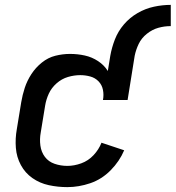

<svg xmlns="http://www.w3.org/2000/svg" viewBox="-20 -759 720 787"><path d="M256 8Q303 8 350 -8Q397 -24 433.5 -61Q470 -98 489 -143L396 -174Q385 -146 363.5 -123Q342 -100 313 -89.5Q284 -79 256 -79Q229 -79 204 -87.5Q179 -96 164 -116Q149 -136 145.5 -162.5Q142 -189 147 -216L165 -326Q169 -351 180 -375Q191 -399 212 -417.5Q233 -436 258.5 -443.5Q284 -451 309 -451Q330 -451 350 -445.5Q370 -440 384 -425.5Q398 -411 402 -390.5Q406 -370 402 -349H503L532 -530Q537 -555 548.5 -579Q560 -603 582 -620.5Q604 -638 629 -645Q654 -652 680 -652V-739Q646 -739 611 -731.5Q576 -724 544 -705.5Q512 -687 488 -659Q464 -631 451 -597.5Q438 -564 432 -530L422 -468Q407 -492 382 -508.5Q357 -525 327.5 -531.5Q298 -538 267 -538Q237 -538 207 -530.5Q177 -523 151.5 -502.5Q126 -482 108.5 -455Q91 -428 81.5 -399Q72 -370 67 -340L49 -230Q42 -191 45 -153Q48 -115 65.5 -82.5Q83 -50 113 -29Q143 -8 180 0Q217 8 256 8Z"/></svg>

Font: Iosevka Sparkle Medium
Style: Italic
Weight: 500
Italic angle: -9°
Designer: Belleve Invis
Foundry: Belleve Invis
Version: Version 4.5.0; ttfautohint (v1.8.3)